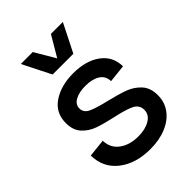

<svg xmlns="http://www.w3.org/2000/svg" viewBox="-218 -829 943 943"><g transform="rotate(-45 254.0 -357.0)"><path d="M29 -169 122 -179Q123 -128 162 -99Q201 -70 261 -70Q309 -70 341.5 -89Q374 -108 374 -142Q374 -176 342 -191.5Q310 -207 244 -221Q185 -234 146.5 -247.5Q108 -261 81.5 -290Q55 -319 55 -368Q55 -440 112 -478Q169 -516 254 -516Q341 -516 395.5 -476.5Q450 -437 451 -367L358 -357Q357 -394 328 -412Q299 -430 252 -430Q209 -430 181 -415Q153 -400 153 -372Q153 -343 183 -329Q213 -315 277 -300Q339 -285 377.5 -271Q416 -257 444 -227Q472 -197 472 -146Q472 -98 445.5 -61.5Q419 -25 370.5 -4.5Q322 16 259 16Q158 16 94 -34Q30 -84 29 -169ZM250 -623 313 -730H396L322 -583H178L104 -730H187Z"/></g></svg>

Font: MedMera Sans Display
Style: Regular
Weight: 500
Designer: Kasper Nordkvist
Foundry: UNCUT.wtf
Version: Version 1.300